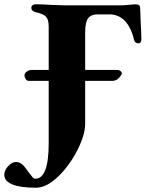

<svg xmlns="http://www.w3.org/2000/svg" viewBox="-105 -675 679 895"><path d="M550 -589Q554 -515 554 -492Q554 -483 550.5 -478Q547 -473 541 -473Q524 -473 520 -489Q506 -549 474 -581Q444 -608 407 -608H349Q320 -608 306 -590Q292 -572 292 -525V-349H443Q450 -349 456.5 -344Q463 -339 463 -333L462 -329Q445 -298 418 -298H292V-94Q292 -58 269.5 -4.5Q247 49 211 97Q176 144 137.5 172Q99 200 62 200Q-11 200 -48 184.5Q-85 169 -85 140Q-85 119 -67 99.5Q-49 80 -31 80Q-8 80 10 103L30 130Q41 145 47 151.5Q53 158 60 158Q122 158 122 -9V-298H29Q20 -298 14.5 -307Q9 -316 9 -324Q9 -333 19.5 -341Q30 -349 43 -349H122V-551Q122 -583 110 -596.5Q98 -610 62 -618Q41 -623 41 -639Q41 -646 46.5 -650.5Q52 -655 61 -655Q97 -655 136 -652Q186 -650 205 -650H446Q477 -650 496.5 -652.5Q516 -655 523 -655Q536 -655 542 -651.5Q548 -648 548 -640Q550 -608 550 -589Z"/></svg>

Font: EB Garamond ExtraBold
Style: Regular
Weight: 800
Designer: Georg Duffner and Octavio Pardo
Foundry: Georg Duffner
Version: Version 1.000